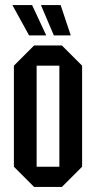

<svg xmlns="http://www.w3.org/2000/svg" viewBox="-20 -740 380 760"><path d="M35 -80V-480L115 -560H225L305 -480V-80L225 0H115ZM125 -80H215V-480H125ZM220 -720 260 -600H193L142 -720ZM107 -720 163 -600H95L29 -720Z"/></svg>

Font: Tektur Condensed
Style: Regular
Weight: 400
Width: 3
Designer: Adam Jagosz
Foundry: Adam Jagosz
Version: Version 1.005;gftools[0.9.30]